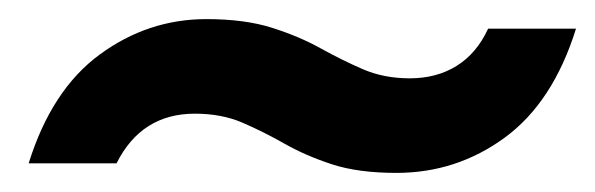

<svg xmlns="http://www.w3.org/2000/svg" viewBox="-20 -458 623 201"><path d="M395 -277Q458 -277 508.5 -314Q559 -351 583 -428H491Q479 -402 458 -389Q437 -376 409 -376Q382 -376 360 -385.5Q338 -395 315.5 -407.5Q293 -420 264.5 -429Q236 -438 196 -438Q135 -438 84.5 -401Q34 -364 10 -287H102Q115 -313 135.5 -326Q156 -339 184 -339Q212 -339 234 -329.5Q256 -320 278 -307.5Q300 -295 327.5 -286Q355 -277 395 -277Z"/></svg>

Font: Instrument Sans SemiBold
Style: Italic
Weight: 600
Italic angle: -13°
Designer: Rodrigo Fuenzalida
Foundry: fragTYPE
Version: Version 1.000;gftools[0.9.28]